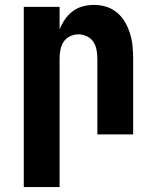

<svg xmlns="http://www.w3.org/2000/svg" viewBox="-20 -548 640 783"><path d="M77 215V-520H223V-428Q231 -449 244.5 -468.5Q258 -488 276.5 -502Q295 -516 317.5 -522Q340 -528 364 -528Q389 -528 413.5 -520.5Q438 -513 457.5 -496.5Q477 -480 490 -457.5Q503 -435 510.5 -410.5Q518 -386 520.5 -360.5Q523 -335 523 -310V0H377V-310Q377 -328 373.5 -345.5Q370 -363 360.5 -377.5Q351 -392 334.5 -400Q318 -408 300 -408Q282 -408 265.5 -400Q249 -392 239.5 -377.5Q230 -363 226.5 -345.5Q223 -328 223 -310V215Z"/></svg>

Font: Iosevka Heavy Extended
Style: Regular
Weight: 900
Width: 7
Monospace: yes
Designer: Belleve Invis
Foundry: Belleve Invis
Version: Version 32.5.0; ttfautohint (v1.8.4)